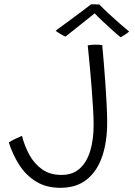

<svg xmlns="http://www.w3.org/2000/svg" viewBox="-20 -865 629 894"><path d="M261 9.5Q196 9.5 149 -19Q102 -47.5 70.8 -95.5Q39.5 -143.5 21 -202Q31.5 -209 50 -218Q68.5 -227 82.5 -232.5Q94 -185.5 116.8 -144Q139.5 -102.5 176.2 -76.5Q213 -50.5 266 -50.5Q319 -50.5 352 -80.8Q385 -111 400.5 -163.8Q416 -216.5 416 -284Q416 -315 413.2 -360.5Q410.5 -406 406.8 -455.2Q403 -504.5 398.8 -548.5Q394.5 -592.5 391.8 -621.2Q389 -650 388.5 -653.5Q403 -657 423.5 -657Q433 -657 441.8 -656.5Q450.5 -656 456 -655Q459 -622.5 463 -576.2Q467 -530 470.5 -479.2Q474 -428.5 476.5 -380.2Q479 -332 479 -294.5Q479 -205 455.8 -136.5Q432.5 -68 384.2 -29.2Q336 9.5 261 9.5ZM442.5 -844Q461.5 -824.5 486.5 -801.2Q511.5 -778 536.8 -756Q562 -734 581.5 -718Q570.5 -709 560.5 -702.5Q550.5 -696 541.5 -691.5Q527.5 -702.5 503.5 -724.2Q479.5 -746 456 -768Q432.5 -790 421 -803Q410 -794 384.8 -774Q359.5 -754 331.8 -731.8Q304 -709.5 285 -694.5Q278 -697 262 -706.5Q246 -716 239 -722Q268 -743 302.8 -768.8Q337.5 -794.5 366 -815.8Q394.5 -837 404.5 -845Q411 -845 422.5 -844.8Q434 -844.5 442.5 -844Z"/></svg>

Font: Grandstander ExtraLight
Style: Regular
Weight: 200
Designer: Tyler Finck
Foundry: Etcetera Type Co
Version: Version 1.200; ttfautohint (v1.8.3)